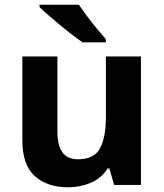

<svg xmlns="http://www.w3.org/2000/svg" viewBox="-20 -786 697 816"><path d="M579 -546V0H465L445 -70H437Q411 -28 365.5 -9Q320 10 269 10Q181 10 128 -37.5Q75 -85 75 -190V-546H224V-227Q224 -169 245 -139Q266 -109 312 -109Q380 -109 405 -155.5Q430 -202 430 -289V-546ZM315 -766Q330 -744 350.5 -716.5Q371 -689 392.5 -663.5Q414 -638 430 -619V-606H331Q312 -619 286.5 -638.5Q261 -658 234.5 -680Q208 -702 185 -722Q162 -742 148 -756V-766Z"/></svg>

Font: Noto Sans NKo Unjoined
Style: Bold
Weight: 700
Designer: Monotype Design Team
Foundry: Monotype Imaging Inc.
Version: Version 2.004